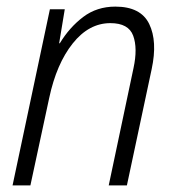

<svg xmlns="http://www.w3.org/2000/svg" viewBox="-20 -561 531 581"><path d="M18 0 131 -533H176L159 -430H161Q190 -478 231.5 -509.5Q273 -541 329 -541Q406 -541 431.5 -488.5Q457 -436 439 -352L364 0H309L384 -355Q397 -415 383 -453Q369 -491 314 -491Q249 -491 200 -429.5Q151 -368 129 -265L72 0Z"/></svg>

Font: Noto Sans SemiCondensed Light
Style: Italic
Weight: 300
Width: 4
Italic angle: -12°
Designer: Monotype Design Team
Foundry: Monotype Imaging Inc.
Version: Version 2.013; ttfautohint (v1.8.4.7-5d5b)